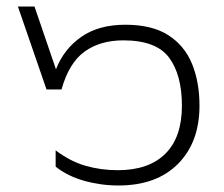

<svg xmlns="http://www.w3.org/2000/svg" viewBox="-20 -560 688 590"><path d="M344 10Q290 10 238.5 -4.5Q187 -19 151 -48V-98Q196 -64 243 -50.5Q290 -37 342 -37Q437 -37 488 -87.5Q539 -138 539 -235Q539 -330 499.5 -383Q460 -436 359 -436Q288 -436 240 -401.5Q192 -367 169 -285H123L35 -540H86L152 -347Q176 -409 229.5 -446.5Q283 -484 365 -484Q447 -484 497 -452Q547 -420 570 -364Q593 -308 593 -235Q593 -123 527 -56.5Q461 10 344 10Z"/></svg>

Font: Kanit ExtraLight
Style: Regular
Weight: 275
Designer: Katatrad Team
Foundry: CadsonDemak
Version: Version 2.000; ttfautohint (v1.8.3)